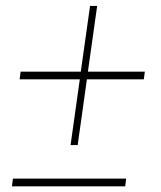

<svg xmlns="http://www.w3.org/2000/svg" viewBox="-20 -639 552 659"><path d="M281.7 -393.1H477.1L473.6 -366.7H278.3L246.6 -141.1H222.2L253.9 -366.7H47.4L50.8 -393.1H257.3L289.1 -618.7H313.5ZM21 0.5 24.4 -25.9H413.1L409.7 0.5Z"/></svg>

Font: Robert Sans Thin
Style: Italic
Weight: 100
Italic angle: -8°
Designer: Christian Robertson (extended by Adam Twardoch)
Foundry: Google
Version: Version 12.135;April 2, 2019;FontCreator 11.5.0.2425 64-bit;